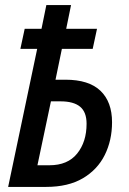

<svg xmlns="http://www.w3.org/2000/svg" viewBox="-20 -734 505 754"><path d="M12 0 126 -542H60L77 -621H143L162 -714H259L240 -621H361L344 -542H223L198 -421H237Q329 -421 374.5 -377.5Q420 -334 420 -254Q420 -183 391.5 -125.5Q363 -68 305.5 -34Q248 0 161 0ZM174 -85Q246 -85 283 -131Q320 -177 320 -248Q320 -294 294.5 -315Q269 -336 218 -336H180L127 -85Z"/></svg>

Font: Noto Sans Condensed Medium
Style: Italic
Weight: 500
Width: 3
Italic angle: -12°
Designer: Monotype Design Team
Foundry: Monotype Imaging Inc.
Version: Version 2.013; ttfautohint (v1.8.4.7-5d5b)